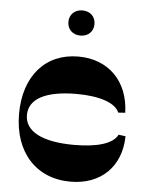

<svg xmlns="http://www.w3.org/2000/svg" viewBox="-53 -769 637 821"><g transform="rotate(5 266.0 -359.0)"><path d="M280 8C411 8 496 -76 498 -206L468 -210C448 -170 381 -150 282 -150C148 -150 70 -188 70 -260C70 -331 145 -368 274 -368C374 -368 442 -344 458 -304L488 -306C484 -442 396 -528 268 -528C127 -528 36 -425 36 -262C36 -98 132 8 280 8ZM212 -672C212 -640 235 -618 268 -618C301 -618 324 -640 324 -672C324 -704 301 -726 268 -726C235 -726 212 -704 212 -672Z"/></g></svg>

Font: Ribes
Style: Bold
Weight: 900
Designer: Luigi Gorlero
Foundry: Collletttivo
Version: Version 2.100;Glyphs 3.1.2 (3151)